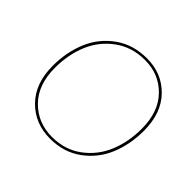

<svg xmlns="http://www.w3.org/2000/svg" viewBox="-164 -850 1041 1041"><g transform="rotate(45 356.0 -330.0)"><path d="M344 10Q228 10 151.5 -67.5Q75 -145 75 -280Q75 -385 111.5 -472Q148 -559 225 -614.5Q302 -670 408 -670Q523 -670 598.5 -592.5Q674 -515 674 -380Q674 -276 638 -189Q602 -102 525.5 -46Q449 10 344 10ZM345 -4Q444 -4 516.5 -58Q589 -112 623.5 -195.5Q658 -279 658 -380Q658 -509 586.5 -582.5Q515 -656 407 -656Q307 -656 233.5 -602Q160 -548 125.5 -464.5Q91 -381 91 -280Q91 -151 163.5 -77.5Q236 -4 345 -4Z"/></g></svg>

Font: Elaine Sans Thin
Style: Italic
Weight: 250
Italic angle: -13°
Designer: Wei Huang
Foundry: Wei Huang
Version: Version 2.001;December 24, 2019;FontCreator 12.0.0.2547 64-b